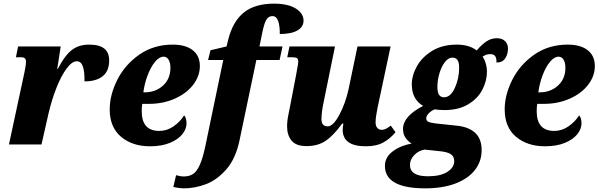

<svg xmlns="http://www.w3.org/2000/svg" viewBox="-20 -790 3273 1050"><path d="M113 -391Q114 -396 118 -416.5Q122 -437 122 -454Q122 -465 116 -471Q110 -477 94 -477H67L79 -536H312L293 -413H296Q333 -485 371.5 -515.5Q410 -546 467 -546Q523 -546 550 -524.5Q577 -503 577 -459Q577 -402 542 -373.5Q507 -345 442 -345Q443 -399 433 -427Q423 -455 400 -455Q374 -455 344.5 -415.5Q315 -376 289 -310.5Q263 -245 245 -168L207 0H29Z M580 -192Q580 -271 621.5 -353.5Q663 -436 741.5 -491Q820 -546 925 -546Q995 -546 1034 -515.5Q1073 -485 1073 -429Q1073 -374 1036.5 -326.5Q1000 -279 936 -250.5Q872 -222 794 -222H758Q755 -204 755 -182Q755 -74 851 -74Q893 -74 929 -99Q965 -124 987 -159Q1000 -146 1000 -115Q1000 -85 977.5 -56.5Q955 -28 910 -9Q865 10 800 10Q704 10 642 -42Q580 -94 580 -192ZM771 -285Q831 -285 871.5 -322Q912 -359 912 -419Q912 -447 902 -463.5Q892 -480 875 -480Q851 -480 827.5 -451.5Q804 -423 787 -377.5Q770 -332 764 -285Z M928 232 943 168Q966 175 985 175Q1016 175 1036.5 161Q1057 147 1073 111Q1089 75 1103 9L1201 -462H1118L1131 -515L1219 -536L1228 -573Q1253 -673 1313.5 -721.5Q1374 -770 1478 -770Q1555 -770 1597.5 -743.5Q1640 -717 1640 -677Q1640 -643 1606.5 -623.5Q1573 -604 1510 -604Q1511 -646 1501.5 -674Q1492 -702 1470 -702Q1447 -702 1435 -679.5Q1423 -657 1412 -600L1399 -536H1525L1509 -462H1382L1290 -23Q1269 78 1217.5 136.5Q1166 195 1105.5 217.5Q1045 240 986 240Q973 240 955 237.5Q937 235 928 232Z M1854 -81Q1854 -94 1858 -114H1851Q1805 -50 1762 -20.5Q1719 9 1656 9Q1599 9 1574.5 -21Q1550 -51 1550 -99Q1550 -129 1558 -167Q1566 -205 1567 -212L1601 -389L1605 -413Q1611 -442 1611 -453Q1611 -467 1604 -472Q1597 -477 1575 -477H1551L1563 -536H1812L1751 -237Q1738 -177 1738 -138Q1738 -99 1772 -99Q1802 -99 1835.5 -161.5Q1869 -224 1886 -301L1935 -536H2116L2045 -202Q2041 -181 2037.5 -160Q2034 -139 2034 -120Q2034 -102 2043 -91Q2052 -80 2067 -80Q2080 -80 2090.5 -85.5Q2101 -91 2117 -103L2143 -67Q2114 -32 2076.5 -11Q2039 10 1980 10Q1854 10 1854 -81Z M2085 117Q2085 70 2127.5 38Q2170 6 2231 -5Q2211 -17 2197.5 -37Q2184 -57 2184 -85Q2184 -154 2294 -211Q2264 -228 2248 -257.5Q2232 -287 2232 -328Q2232 -378 2260.5 -428.5Q2289 -479 2344.5 -512.5Q2400 -546 2478 -546Q2546 -546 2587 -514Q2614 -546 2640 -563.5Q2666 -581 2697 -581Q2726 -581 2742 -565Q2758 -549 2758 -525Q2758 -494 2743 -471Q2728 -448 2695 -448Q2696 -472 2688 -483Q2680 -494 2661 -494Q2649 -494 2640 -491Q2631 -488 2619 -480Q2630 -465 2636.5 -443Q2643 -421 2643 -400Q2643 -347 2617.5 -298.5Q2592 -250 2539.5 -219Q2487 -188 2411 -188Q2383 -188 2357 -192Q2336 -183 2323.5 -169Q2311 -155 2311 -144Q2311 -129 2323.5 -123.5Q2336 -118 2362 -115L2475 -103Q2542 -97 2578 -64Q2614 -31 2614 31Q2614 93 2576.5 140.5Q2539 188 2469.5 214Q2400 240 2306 240Q2085 240 2085 117ZM2491 -420Q2491 -448 2482 -461.5Q2473 -475 2454 -475Q2432 -475 2413 -450.5Q2394 -426 2383 -388.5Q2372 -351 2372 -315Q2372 -285 2381 -271.5Q2390 -258 2409 -258Q2444 -258 2467.5 -309.5Q2491 -361 2491 -420ZM2464 91Q2464 65 2444.5 52.5Q2425 40 2377 36L2302 28Q2268 34 2245 58.5Q2222 83 2222 112Q2222 174 2320 174Q2389 174 2426.5 150Q2464 126 2464 91Z M2740 -192Q2740 -271 2781.5 -353.5Q2823 -436 2901.5 -491Q2980 -546 3085 -546Q3155 -546 3194 -515.5Q3233 -485 3233 -429Q3233 -374 3196.5 -326.5Q3160 -279 3096 -250.5Q3032 -222 2954 -222H2918Q2915 -204 2915 -182Q2915 -74 3011 -74Q3053 -74 3089 -99Q3125 -124 3147 -159Q3160 -146 3160 -115Q3160 -85 3137.5 -56.5Q3115 -28 3070 -9Q3025 10 2960 10Q2864 10 2802 -42Q2740 -94 2740 -192ZM2931 -285Q2991 -285 3031.5 -322Q3072 -359 3072 -419Q3072 -447 3062 -463.5Q3052 -480 3035 -480Q3011 -480 2987.5 -451.5Q2964 -423 2947 -377.5Q2930 -332 2924 -285Z"/></svg>

Font: Noto Serif NarrowBlack
Style: Italic
Weight: 900
Width: 4
Italic angle: -12°
Designer: Monotype Design Team
Foundry: Monotype Imaging Inc.
Version: Version 1.001